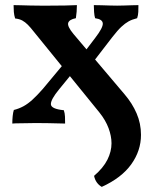

<svg xmlns="http://www.w3.org/2000/svg" viewBox="-20 -480 597 749"><path d="M377 249Q366 243 358 232Q350 221 347 206Q383 175 399 143Q415 111 415 79Q415 51 403.5 20Q392 -11 368 -41L113 -355Q99 -373 88.5 -383.5Q78 -394 67 -400Q56 -406 39 -408Q35 -421 34 -433.5Q33 -446 33 -460Q43 -460 60 -459.5Q77 -459 97 -458.5Q117 -458 137 -458Q157 -458 173 -458Q204 -458 233.5 -458.5Q263 -459 280 -460Q280 -447 279 -434.5Q278 -422 276 -409Q250 -404 246 -390.5Q242 -377 267 -347L466 -112Q496 -77 513 -37.5Q530 2 530 46Q530 108 492 161Q454 214 377 249ZM28 2Q28 -13 29.5 -27.5Q31 -42 34 -51Q54 -56 71.5 -65.5Q89 -75 107 -91.5Q125 -108 147 -133L237 -241L278 -214L211 -132Q178 -92 178.5 -73.5Q179 -55 229 -50Q233 -38 233.5 -25Q234 -12 234 2Q199 1 170 0.5Q141 0 120 0Q106 0 88.5 0.5Q71 1 55 1Q39 1 28 2ZM331 -222 289 -250 352 -333Q382 -372 381 -388.5Q380 -405 351 -409Q348 -419 347 -433.5Q346 -448 346 -460Q359 -460 375.5 -459.5Q392 -459 408.5 -458.5Q425 -458 437 -458Q448 -458 464 -458.5Q480 -459 495.5 -459.5Q511 -460 520 -460Q520 -446 519.5 -433.5Q519 -421 515 -409Q495 -404 481.5 -396.5Q468 -389 453.5 -375.5Q439 -362 418 -335Z"/></svg>

Font: Vollkorn SemiBold
Style: Regular
Weight: 600
Designer: Friedrich Althausen
Foundry: Friedrich Althausen
Version: Version 5.000